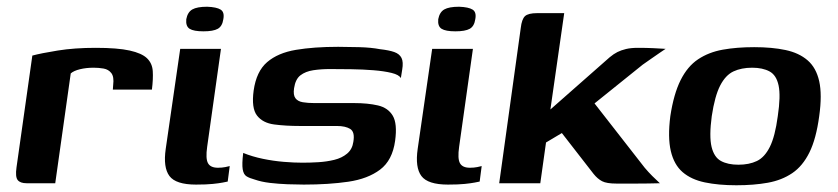

<svg xmlns="http://www.w3.org/2000/svg" viewBox="-20 -544 2489 570"><path d="M144 0H59Q40 0 32.5 -9.5Q25 -19 29 -47L76 -379Q102 -386 151.5 -394Q201 -402 264 -402Q329 -402 365 -394Q401 -386 416.5 -371Q432 -356 433.5 -333Q435 -310 431 -278H315L316 -292Q319 -316 310.5 -327Q302 -338 287.5 -340.5Q273 -343 258 -343Q236 -343 217.5 -338.5Q199 -334 190 -326Z M562 4Q502 4 483 -21.5Q464 -47 472 -102L515 -399H636L595 -108Q590 -73 597.5 -59.5Q605 -46 627 -46Q639 -46 649 -48Q659 -50 662 -51L656 -5Q651 -4 641 -2Q631 0 612 2Q593 4 562 4ZM584 -451Q555 -451 543 -458.5Q531 -466 533 -487Q537 -508 551 -516Q565 -524 595 -524Q623 -523 635 -515.5Q647 -508 643 -487Q640 -466 626.5 -458.5Q613 -451 584 -451Z M882 4Q861 4 834 3Q807 2 781.5 -1Q756 -4 736 -11Q721 -15 712 -20.5Q703 -26 700.5 -41.5Q698 -57 702 -90Q729 -79 760.5 -72.5Q792 -66 822.5 -63.5Q853 -61 878 -61Q901 -61 925.5 -62.5Q950 -64 972.5 -69.5Q995 -75 1010.5 -88Q1026 -101 1029 -123Q1034 -152 1020 -161Q1006 -170 980 -170H870Q828 -170 794 -174.5Q760 -179 743 -201Q726 -223 733 -275Q741 -332 773 -359.5Q805 -387 858.5 -396Q912 -405 984 -405Q1011 -405 1046.5 -404Q1082 -403 1108 -398Q1135 -395 1150.5 -389.5Q1166 -384 1172 -372Q1178 -360 1174 -337L1170 -312Q1165 -322 1142.5 -327.5Q1120 -333 1088.5 -335.5Q1057 -338 1022.5 -338.5Q988 -339 959 -339Q933 -339 910 -335.5Q887 -332 872 -320.5Q857 -309 853 -282Q850 -262 857 -252.5Q864 -243 879 -240.5Q894 -238 913 -238H1031Q1072 -238 1102 -231Q1132 -224 1146 -200.5Q1160 -177 1153 -126Q1145 -68 1108.5 -40.5Q1072 -13 1014 -4.5Q956 4 882 4Z M1310 4Q1250 4 1231 -21.5Q1212 -47 1220 -102L1263 -399H1384L1343 -108Q1338 -73 1345.5 -59.5Q1353 -46 1375 -46Q1387 -46 1397 -48Q1407 -50 1410 -51L1404 -5Q1399 -4 1389 -2Q1379 0 1360 2Q1341 4 1310 4ZM1332 -451Q1303 -451 1291 -458.5Q1279 -466 1281 -487Q1285 -508 1299 -516Q1313 -524 1343 -524Q1371 -523 1383 -515.5Q1395 -508 1391 -487Q1388 -466 1374.5 -458.5Q1361 -451 1332 -451Z M1462 0 1526 -461Q1529 -487 1538.5 -496Q1548 -505 1575 -505H1655L1614 -219L1790 -374Q1802 -384 1813 -389.5Q1824 -395 1838.5 -398.5Q1853 -402 1874 -402Q1899 -402 1919.5 -401Q1940 -400 1956 -399Q1951 -396 1939 -387.5Q1927 -379 1913 -369.5Q1899 -360 1888 -352L1745 -237L1894 -46Q1905 -33 1916.5 -21.5Q1928 -10 1939 0Q1904 1 1870.5 1Q1837 1 1810 1Q1781 1 1767.5 -6Q1754 -13 1742 -28L1648 -149L1601 -121L1584 0Z M2166 6Q2113 6 2072.5 -2.5Q2032 -11 2006.5 -33Q1981 -55 1971.5 -95.5Q1962 -136 1970 -199Q1980 -265 2000.5 -306Q2021 -347 2052.5 -368Q2084 -389 2125.5 -396.5Q2167 -404 2219 -404Q2272 -404 2312 -395.5Q2352 -387 2377.5 -365Q2403 -343 2412 -303Q2421 -263 2412 -199Q2403 -132 2383 -91.5Q2363 -51 2332 -30Q2301 -9 2259.5 -1.5Q2218 6 2166 6ZM2172 -55Q2204 -55 2227 -66Q2250 -77 2265.5 -108Q2281 -139 2289 -199Q2298 -259 2291.5 -290Q2285 -321 2264.5 -332Q2244 -343 2213 -343Q2181 -343 2157.5 -332Q2134 -321 2118 -290Q2102 -259 2093 -199Q2085 -139 2092.5 -108Q2100 -77 2120.5 -66Q2141 -55 2172 -55Z"/></svg>

Font: Genos Thin SemiBold
Style: Italic
Weight: 600
Italic angle: -8°
Version: Version 1.010